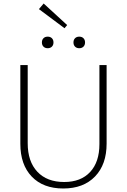

<svg xmlns="http://www.w3.org/2000/svg" viewBox="-20 -1065 724 1095"><path d="M348 -904 202 -1013 229 -1045 363 -922ZM456 -799Q447 -790 432 -790Q417 -790 408 -799Q399 -808 399 -823Q399 -838 408 -847Q417 -856 432 -856Q447 -856 456 -847Q465 -838 465 -823Q465 -808 456 -799ZM276 -799Q267 -790 252 -790Q237 -790 228 -799Q219 -808 219 -823Q219 -838 228 -847Q237 -856 252 -856Q267 -856 276 -847Q285 -838 285 -823Q285 -808 276 -799ZM96 -245V-694H138V-248Q138 -144 193 -85.5Q248 -27 346 -27Q441 -27 494 -84Q547 -141 547 -243V-694H588V-246Q588 -127 522 -58.5Q456 10 341 10Q226 10 161 -58Q96 -126 96 -245Z"/></svg>

Font: Cantarell Light
Style: Regular
Weight: 300
Designer: Dave Crossland, Nikolaus Waxweiler, Florian Fecher, Jacques Le Bailly, Eben Sorkin, Alexei Vanyashin, Alexios Zavras, Em
Version: Version 0.303